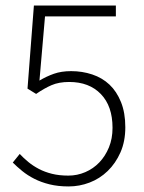

<svg xmlns="http://www.w3.org/2000/svg" viewBox="-20 -659 519 691"><path d="M227 12Q189 12 158.5 4.5Q128 -3 103.5 -15.5Q79 -28 60 -43.5Q41 -59 26 -74L51 -105Q65 -90 82 -76Q99 -62 120 -51Q141 -40 167 -33.5Q193 -27 226 -27Q258 -27 287 -39.5Q316 -52 337.5 -74.5Q359 -97 372 -128.5Q385 -160 385 -199Q385 -277 343 -320.5Q301 -364 229 -364Q192 -364 165.5 -352.5Q139 -341 110 -321L79 -340L102 -639H397V-600H142L122 -369Q147 -384 174 -393.5Q201 -403 236 -403Q276 -403 312 -391Q348 -379 374 -354.5Q400 -330 415.5 -291.5Q431 -253 431 -201Q431 -150 413.5 -110.5Q396 -71 367.5 -43.5Q339 -16 302.5 -2Q266 12 227 12Z"/></svg>

Font: TypoPRO Source Sans Pro
Style: Regular
Weight: 300
Designer: Paul D. Hunt
Foundry: Adobe Systems Incorporated
Version: Version 2.020;PS 2.000;hotconv 1.0.86;makeotf.lib2.5.63406